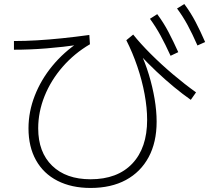

<svg xmlns="http://www.w3.org/2000/svg" viewBox="-20 -875 1040 950"><path d="M428 55Q334 55 264.5 19.5Q195 -16 158 -82.5Q121 -149 121 -240Q121 -322 152 -401.5Q183 -481 239.5 -549.5Q296 -618 372 -668L381 -655Q291 -642 209 -635.5Q127 -629 49 -629V-672Q105 -672 163.5 -675.5Q222 -679 285.5 -685.5Q349 -692 422 -702L425 -656Q348 -611 290 -544.5Q232 -478 200.5 -399.5Q169 -321 169 -240Q169 -122 238 -55Q307 12 428 12Q561 12 634.5 -65.5Q708 -143 708 -282Q708 -341 695.5 -409Q683 -477 659.5 -546Q636 -615 605 -676L639 -704Q674 -660 725.5 -608.5Q777 -557 835.5 -507.5Q894 -458 950 -418L924 -381Q884 -409 841 -444.5Q798 -480 754.5 -521Q711 -562 671 -605V-624Q698 -567 716.5 -506Q735 -445 745 -385.5Q755 -326 755 -273Q755 -171 715.5 -97.5Q676 -24 603 15.5Q530 55 428 55ZM824 -599Q798 -656 774.5 -699Q751 -742 722 -782L758 -805Q790 -762 814 -716Q838 -670 862 -617ZM957 -650Q932 -707 908.5 -750.5Q885 -794 856 -833L892 -855Q924 -812 948 -766Q972 -720 995 -667Z"/></svg>

Font: M PLUS 2 Light
Style: Regular
Weight: 300
Designer: Coji Morishita
Foundry: UNDERFOREST DESIGN
Version: Version 1.001